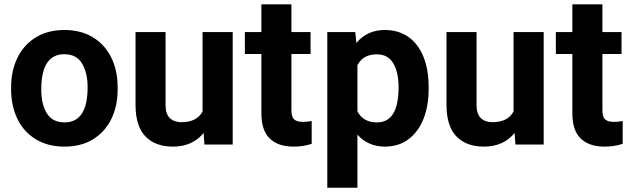

<svg xmlns="http://www.w3.org/2000/svg" viewBox="-20 -679 2964 902"><path d="M32.2 -269Q32.2 -346.7 62 -407.7Q91.8 -468.8 148.2 -503.4Q204.6 -538.1 282.2 -538.1Q360.4 -538.1 417 -503.4Q473.6 -468.8 503.2 -407.7Q532.7 -346.7 532.7 -269V-258.8Q532.7 -181.2 503.2 -120.4Q473.6 -59.6 417.5 -24.9Q361.3 9.8 283.2 9.8Q206.1 9.8 149.7 -23.9Q93.3 -57.6 63.5 -117.2Q33.7 -176.8 32.2 -252.4ZM283.2 -104Q391.6 -104 391.6 -269Q391.6 -337.9 365.2 -381.1Q338.9 -424.3 282.2 -424.3Q173.8 -424.3 173.8 -258.8Q173.8 -189 200.2 -146.5Q226.6 -104 283.2 -104Z M940.4 0 936.5 -54.2Q884.3 9.8 792 9.8Q710.4 9.8 663.8 -37.6Q617.2 -85 616.7 -184.6V-528.3H757.8V-185.5Q757.8 -143.6 777.8 -124.3Q797.9 -105 832.5 -105Q904.8 -105 931.6 -155.3V-528.3H1073.2V0Z M1444.3 -3.4Q1404.8 9.8 1359.4 9.8Q1287.1 9.8 1247.6 -27.8Q1208 -65.4 1208 -146.5V-425.3H1130.4V-528.3H1208V-658.7H1349.1V-528.3H1439V-425.3H1349.1V-161.1Q1349.1 -129.4 1362.1 -117.9Q1375 -106.4 1403.3 -106.4Q1423.3 -106.4 1444.3 -110.4Z M1659.2 -46.4V203.1H1517.6V-528.3H1648.9L1654.3 -477.1Q1705.1 -538.1 1787.1 -538.1Q1853 -538.1 1899.4 -504.9Q1945.8 -471.7 1969.7 -411.4Q1993.7 -351.1 1993.7 -270V-259.8Q1993.7 -182.1 1969.7 -121.1Q1945.8 -60.1 1899.4 -25.1Q1853 9.8 1788.6 9.8Q1709.5 9.8 1659.2 -46.4ZM1659.2 -372.6V-156.2Q1685.5 -104 1751.5 -104Q1852.5 -104 1852.5 -270Q1852.5 -339.8 1827.4 -381.8Q1802.2 -423.8 1750.5 -423.8Q1685.1 -423.8 1659.2 -372.6Z M2401.4 0 2397.5 -54.2Q2345.2 9.8 2252.9 9.8Q2171.4 9.8 2124.8 -37.6Q2078.1 -85 2077.6 -184.6V-528.3H2218.8V-185.5Q2218.8 -143.6 2238.8 -124.3Q2258.8 -105 2293.5 -105Q2365.7 -105 2392.6 -155.3V-528.3H2534.2V0Z M2905.3 -3.4Q2865.7 9.8 2820.3 9.8Q2748 9.8 2708.5 -27.8Q2668.9 -65.4 2668.9 -146.5V-425.3H2591.3V-528.3H2668.9V-658.7H2810.1V-528.3H2899.9V-425.3H2810.1V-161.1Q2810.1 -129.4 2823 -117.9Q2835.9 -106.4 2864.3 -106.4Q2884.3 -106.4 2905.3 -110.4Z"/></svg>

Font: Mardoto
Style: Bold
Weight: 700
Designer: Christian Robertson, Vahan Hovhannisyan
Foundry: Google
Version: Version 1.000